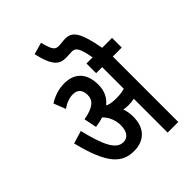

<svg xmlns="http://www.w3.org/2000/svg" viewBox="-255 -1010 1124 1124"><g transform="rotate(-45 307.0 -448.0)"><path d="M376 -207C376 -235 372 -259 364 -279C377 -276 390 -275 402 -275C419 -275 436 -277 452 -280V0H540V-542H614V-622H532C505 -769 477 -813 418 -813C399 -813 377 -809 358 -809C328 -809 317 -828 300 -896L226 -875C255 -747 292 -730 342 -730C358 -730 379 -732 392 -732C423 -732 437 -709 453 -622H402V-542H452V-363C430 -357 408 -354 387 -354C363 -354 336 -355 315 -364C313 -365 312 -367 311 -368C347 -397 364 -436 364 -485C364 -563 329 -632 227 -632C182 -632 137 -617 100 -593L129 -519C159 -540 189 -551 218 -551C259 -551 277 -526 277 -486C277 -445 250 -414 163 -399L179 -320C203 -323 225 -328 244 -334C273 -305 289 -265 289 -225C289 -174 268 -143 230 -143C168 -143 135 -221 99 -366L20 -342C75 -120 139 -62 238 -62C320 -62 376 -112 376 -207Z"/></g></svg>

Font: Noto Sans Devanagari ExtraCondensed Medium
Style: Regular
Weight: 500
Width: 2
Designer: Jelle Bosma - Monotype Design Team
Foundry: Monotype Imaging Inc.
Version: Version 2.004